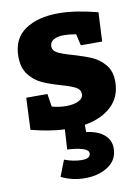

<svg xmlns="http://www.w3.org/2000/svg" viewBox="-90 -612 686 938"><g transform="rotate(-10 253.0 -143.0)"><path d="M299 8V44Q356 51 387 77.5Q418 104 418 145Q418 202 371 233.5Q324 265 256 265Q192 265 138 238L169 158Q215 175 255 175Q298 175 298 149Q298 132 268 123Q238 114 193 112L199 13Q125 10 33 -14L40 -172H145L155 -108Q188 -98 226 -98Q262 -98 286.5 -109.5Q311 -121 311 -143Q311 -165 289 -177Q267 -189 217 -203Q162 -219 126 -235.5Q90 -252 63.5 -286Q37 -320 37 -376Q37 -465 100 -508Q163 -551 266 -551Q349 -551 460 -522L453 -378H347L334 -435Q300 -441 274 -441Q242 -441 223 -430Q204 -419 204 -398Q204 -376 227.5 -364Q251 -352 301 -338Q356 -322 392.5 -306Q429 -290 455.5 -258Q482 -226 482 -175Q482 -99 432.5 -52.5Q383 -6 299 8Z"/></g></svg>

Font: Bitter Pro ExtraBold
Style: Regular
Weight: 800
Designer: Sol Matas, and Bitter project Authors
Foundry: Sol Matas
Version: Version 1.010